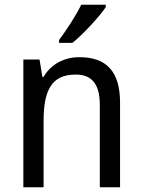

<svg xmlns="http://www.w3.org/2000/svg" viewBox="-20 -786 599 806"><path d="M424 -756V-766H321C299 -721 260 -661 228 -618V-606H284C329 -642 399 -718 424 -756ZM313 -546C252 -546 194 -518 163 -463H158L146 -536H78V0H163V-278C163 -408 197 -473 298 -473C368 -473 399 -430 399 -345V0H484V-355C484 -487 426 -546 313 -546Z"/></svg>

Font: Noto Sans Lao Looped SemiCondensed
Style: Regular
Weight: 400
Width: 4
Designer: Mark Frömberg, Ben Mitchell
Foundry: The Fontpad Ltd
Version: Version 1.003